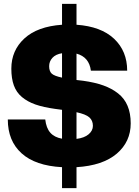

<svg xmlns="http://www.w3.org/2000/svg" viewBox="-20 -848 710 984"><path d="M372.1 116.2H297.9V8.8Q161.1 1.5 90.6 -62.3Q20 -126 20 -235.8H211.9Q216.8 -191.9 237.8 -168Q258.8 -144 297.9 -137.2V-285.2L262.2 -290Q202.1 -298.3 161.6 -312.5Q121.1 -326.7 92.5 -350.6Q64 -374.5 51 -410.2Q38.1 -445.8 38.1 -496.1Q38.1 -589.4 105 -650.9Q171.9 -712.4 297.9 -721.2V-828.1H372.1V-721.2Q498 -712.4 564.9 -649.2Q631.8 -585.9 631.8 -485.8H445.8Q437 -555.7 372.1 -573.2V-438L405.8 -434.1Q465.8 -425.8 509.5 -410.2Q553.2 -394.5 585.4 -369.1Q617.7 -343.8 633.8 -305.4Q649.9 -267.1 649.9 -215.8Q649.9 -121.6 578.4 -60.5Q506.8 0.5 372.1 8.8ZM456.1 -203.1Q456.1 -230.5 437.7 -246.6Q419.4 -262.7 372.1 -272.9V-136.2Q412.1 -141.1 434.1 -159.7Q456.1 -178.2 456.1 -203.1ZM231.9 -508.8Q231.9 -482.9 245.1 -470.7Q258.3 -458.5 297.9 -450.2V-575.2Q265.1 -569.8 248.5 -551.5Q231.9 -533.2 231.9 -508.8Z"/></svg>

Font: Creato Display Black
Style: Regular
Weight: 900
Version: Version 1.000